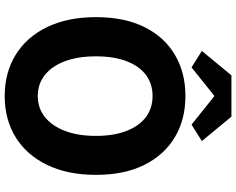

<svg xmlns="http://www.w3.org/2000/svg" viewBox="-114 -878 1006 818"><g transform="rotate(90 389.0 -469.0)"><path d="M389 14Q290 14 214 -32.5Q138 -79 95.5 -166.5Q53 -254 53 -375Q53 -496 95.5 -581.5Q138 -667 214 -711.5Q290 -756 389 -756Q489 -756 564.5 -711Q640 -666 682.5 -581Q725 -496 725 -375Q725 -254 682.5 -166.5Q640 -79 564.5 -32.5Q489 14 389 14ZM389 -127Q441 -127 479 -157.5Q517 -188 538 -243.5Q559 -299 559 -375Q559 -450 538 -504.5Q517 -559 479 -587.5Q441 -616 389 -616Q337 -616 299 -587.5Q261 -559 240.5 -504.5Q220 -450 220 -375Q220 -299 240.5 -243.5Q261 -188 299 -157.5Q337 -127 389 -127ZM267 -782 197 -826 301 -952H477L581 -826L511 -782L391 -878H387Z"/></g></svg>

Font: Noto Sans HK Thin ExtraBold
Style: Regular
Weight: 800
Version: Version 2.004-H2;hotconv 1.0.118;makeotfexe 2.5.65603